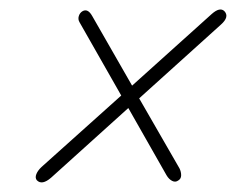

<svg xmlns="http://www.w3.org/2000/svg" viewBox="-20 -543 500 407"><path d="M58 -161Q54 -166 57 -173.8Q60 -181.5 68 -189L237 -340.5L148.5 -496Q145 -502 147 -508.8Q149 -515.5 154.5 -519Q166 -526 175.5 -509L260 -361.5L429 -513.5Q446 -528.5 455.5 -519.5Q467 -507.5 448.5 -491L275 -334.5L360.5 -186Q364 -179 364 -171.5Q364 -164 358 -160.5Q352 -156 345 -159.5Q338 -163 333 -171.5L252 -314L88.5 -166.5Q69 -149.5 58 -161Z"/></svg>

Font: Fraunces 72pt SuperSoft Thin
Style: Italic
Weight: 100
Italic angle: -16°
Version: Version 1.000;[b76b70a41]